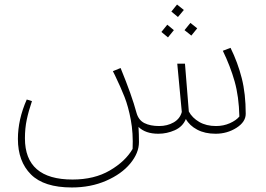

<svg xmlns="http://www.w3.org/2000/svg" viewBox="-20 -590 1173 847"><path d="M1064 -88Q1064 -52 1023 -26Q982 0 931 0Q884 0 850 -18Q816 -36 800 -65Q786 -31 751 -15.5Q716 0 679 0H678Q622 0 591 -30Q593 2 593 37Q593 85 554.5 131.5Q516 178 448 207.5Q380 237 297 237Q174 237 116.5 179.5Q59 122 59 23Q59 -63 98 -151L121 -144Q106 -100 98 -62Q90 -24 90 20Q90 202 300 202Q396 202 464.5 162Q533 122 565 67Q568 -3 557 -61.5Q546 -120 529.5 -162Q513 -204 487 -258L478 -276L512 -290Q562 -168 582 -93Q591 -60 617 -47Q643 -34 682 -34Q718 -34 746 -50Q774 -66 782 -96L762 -309H796L813 -98Q828 -70 859 -52Q890 -34 933 -34Q966 -34 994 -46.5Q1022 -59 1036 -76Q1034 -164 1015 -231Q996 -298 963 -366L997 -379Q1029 -314 1046.5 -245Q1064 -176 1064 -88ZM791 -546 765 -515 736 -539 761 -570ZM850 -465 824 -433 794 -457 820 -489ZM747 -457 721 -425 692 -449 718 -481Z"/></svg>

Font: FiraGO UltraLight
Style: Italic
Weight: 200
Italic angle: -8°
Designer: bBox Type GmbH
Foundry: bBox Type GmbH
Version: Version 1.001